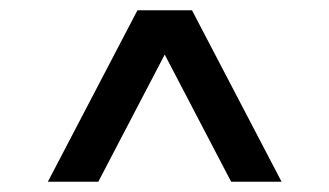

<svg xmlns="http://www.w3.org/2000/svg" viewBox="-20 -720 640 373"><path d="M73 -367H171L300 -614L429 -367H527L353 -700H247Z"/></svg>

Font: CommitMono
Style: 500Regular
Weight: 500
Monospace: yes
Designer: Eigil Nikolajsen
Foundry: Eigil Nikolajsen
Version: Version 1.143